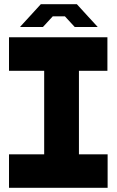

<svg xmlns="http://www.w3.org/2000/svg" viewBox="-20 -897 557 917"><path d="M23 0V-160H191V-559H23V-719H493V-559H357V-160H494V0ZM122 -819 175 -877H347L400 -819L446 -769V-768H337L290 -819H232L185 -768H77V-770Z"/></svg>

Font: Foldit Thin
Style: Bold
Weight: 700
Version: Version 1.003